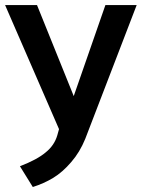

<svg xmlns="http://www.w3.org/2000/svg" viewBox="-25 -521 589 758"><path d="M53.7 135.3Q122.1 108.9 155.3 80.6Q189.5 53.2 201.2 13.2L208 -11.2L-4.9 -501H121.1L266.1 -141.6L391.1 -501H514.6L311.5 27.3Q290 80.1 256.3 118.7Q222.2 158.7 185.1 181.2Q147.9 203.6 104.5 217.3Z"/></svg>

Font: Ride
Style: Bold
Weight: 700
Version: Version 3.000